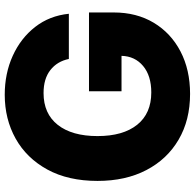

<svg xmlns="http://www.w3.org/2000/svg" viewBox="-26 -752 791 778"><g transform="rotate(-90 369.0 -363.5)"><path d="M377 11.7Q271 11.7 191.7 -34.7Q112.3 -81.1 68.4 -165.3Q24.4 -249.5 24.4 -363.3Q24.4 -482.4 70.6 -566.7Q116.7 -650.9 195.8 -695.1Q274.9 -739.3 373.5 -739.3Q460 -739.3 531.5 -706.8Q603 -674.3 648.4 -616Q693.8 -557.6 701.7 -479.5H518.6Q508.8 -526.9 473.6 -554.4Q438.5 -582 380.4 -582Q296.9 -582 251.5 -524.4Q206.1 -466.8 206.1 -363.3Q206.1 -259.8 252 -202.6Q297.9 -145.5 382.8 -145.5Q450.7 -145.5 490.2 -178.7Q529.8 -211.9 531.2 -266.1H387.7V-397.9H707V-297.9Q707 -205.1 665.3 -135.5Q623.5 -65.9 549.1 -27.1Q474.6 11.7 377 11.7Z"/></g></svg>

Font: Inter Display Extra Bold
Style: Regular
Weight: 800
Designer: Rasmus Andersson
Foundry: rsms
Version: Version 4.000;git-4fc901f